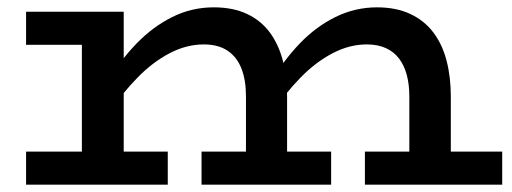

<svg xmlns="http://www.w3.org/2000/svg" viewBox="-20 -503 1395 523"><path d="M51 -381V-471H283V-381ZM203 -27V-471H317V-27ZM51 0V-90H437V0ZM650 -27V-241Q650 -284 638 -315.5Q626 -347 600.5 -364.5Q575 -382 535 -382Q488 -382 442 -358Q396 -334 354.5 -291.5Q313 -249 275 -194V-283Q308 -339 352 -384.5Q396 -430 449 -456.5Q502 -483 562 -483Q615 -483 653 -465Q691 -447 715 -414.5Q739 -382 750.5 -337.5Q762 -293 762 -240V-27ZM529 0V-90H882V0ZM1095 -27V-241Q1095 -273 1088 -299Q1081 -325 1067 -343.5Q1053 -362 1031 -372Q1009 -382 979 -382Q932 -382 886 -358Q840 -334 798.5 -291.5Q757 -249 720 -194V-283Q753 -339 796.5 -384.5Q840 -430 893.5 -456.5Q947 -483 1007 -483Q1059 -483 1097.5 -465Q1136 -447 1160.5 -414.5Q1185 -382 1196.5 -337.5Q1208 -293 1208 -240V-27ZM974 0V-90H1348V0Z"/></svg>

Font: BioRhyme SemiExpanded Medium
Style: Regular
Weight: 500
Width: 6
Designer: Aoife Mooney
Foundry: Aoife Mooney Type
Version: Version 1.600;gftools[0.9.33]